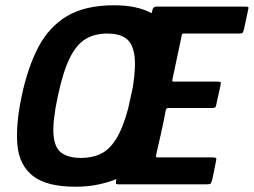

<svg xmlns="http://www.w3.org/2000/svg" viewBox="-20 -698 961 727"><path d="M266 9Q157 9 105 -31.5Q53 -72 46 -148.5Q39 -225 62 -334Q85 -443 125.5 -520Q166 -597 234.5 -637.5Q303 -678 412 -678Q458 -678 493.5 -670Q529 -662 554 -648Q555 -651 556 -654Q557 -657 557 -660Q560 -673 572 -673Q655 -673 739 -673Q823 -673 906 -673Q918 -673 920 -671Q922 -669 919 -658Q915 -641 911.5 -623Q908 -605 904 -588Q901 -576 898.5 -573.5Q896 -571 884 -571Q833 -571 781.5 -571Q730 -571 679 -571Q672 -571 670.5 -570Q669 -569 668 -563Q659 -522 650.5 -480.5Q642 -439 633 -398Q632 -392 632.5 -390.5Q633 -389 639 -389Q680 -389 720.5 -389Q761 -389 801 -389Q814 -389 815.5 -386.5Q817 -384 814 -370Q810 -354 807 -338.5Q804 -323 800 -307Q798 -294 795 -291.5Q792 -289 780 -289Q740 -289 699 -289Q658 -289 618 -289Q613 -289 611.5 -288Q610 -287 608 -282Q600 -239 590.5 -196.5Q581 -154 571 -111Q570 -105 571 -103.5Q572 -102 578 -102Q629 -102 680.5 -102Q732 -102 783 -102Q797 -102 798.5 -99Q800 -96 797 -83Q794 -67 790.5 -51Q787 -35 784 -19Q780 -5 777 -2.5Q774 0 761 0Q678 0 595 0Q512 0 429 0Q417 0 419 -7Q419 -10 419.5 -13.5Q420 -17 421 -20Q389 -7 350.5 1Q312 9 266 9ZM287 -100Q329 -100 361.5 -115.5Q394 -131 419.5 -171.5Q445 -212 465 -286L483 -368Q496 -450 488 -494Q480 -538 454.5 -554.5Q429 -571 387 -571Q339 -571 304.5 -550.5Q270 -530 244.5 -479Q219 -428 199 -334Q179 -241 182.5 -190Q186 -139 212.5 -119.5Q239 -100 287 -100Z"/></svg>

Font: Glory Thin
Style: Bold Italic
Weight: 700
Italic angle: -12°
Version: Version 1.011